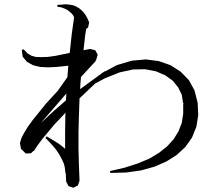

<svg xmlns="http://www.w3.org/2000/svg" viewBox="-20 -844 1040 897"><path d="M436.5 -588.9 429.7 -565.4 425.8 -562.5 428.7 -560.5 358.4 -484.4 355.5 -451.2 354.5 -427.7 452.1 -499 457 -502.9 461.9 -505.9 470.7 -511.7 471.7 -510.7 526.4 -540 595.7 -560.5 661.1 -566.4 721.7 -558.6 777.3 -539.1 824.2 -508.8 862.3 -469.7 888.7 -421.9 902.3 -368.2 901.4 -365.2 903.3 -366.2 906.2 -306.6 897.5 -252 877 -201.2 845.7 -157.2 805.7 -120.1 757.8 -89.8 702.1 -65.4 638.7 -47.9 570.3 -38.1 495.1 -36.1 494.1 -44.9 561.5 -60.5 623 -80.1 676.8 -102.5 722.7 -129.9 760.7 -160.2 791 -193.4 813.5 -229.5 829.1 -269.5 835.9 -312.5V-358.4H837.9L835 -364.3L829.1 -401.4L812.5 -435.5L787.1 -466.8L752 -492.2L709 -510.7L658.2 -520.5L601.6 -519.5L539.1 -505.9L470.7 -478.5L424.8 -454.1L351.6 -384.8L348.6 -300.8L346.7 -225.6V-150.4L348.6 -75.2L351.6 0L343.8 22.5L322.3 33.2L299.8 25.4L289.1 3.9L287.1 -36.1H285.2L284.2 -49.8L282.2 -64.5L278.3 -79.1L271.5 -94.7L263.7 -110.4L253.9 -127L242.2 -144.5L227.5 -162.1L210.9 -180.7L192.4 -199.2L198.2 -207L243.2 -179.7L263.7 -166L281.2 -151.4L284.2 -148.4V-225.6L285.2 -302.7L286.1 -317.4L234.4 -262.7L179.7 -197.3L156.2 -166L137.7 -137.7L135.7 -138.7L125 -127.9L100.6 -127L78.1 -148.4L73.2 -175.8L80.1 -199.2L92.8 -223.6L110.4 -252L132.8 -283.2L195.3 -360.4L250 -419.9L294.9 -483.4L298.8 -533.2L299.8 -537.1L244.1 -531.2L205.1 -529.3L168 -531.2L134.8 -539.1L106.4 -554.7L85.9 -579.1L82 -611.3L90.8 -613.3L108.4 -594.7L126 -584L146.5 -578.1L171.9 -577.1L203.1 -578.1L238.3 -583L305.7 -596.7L315.4 -686.5L326.2 -762.7L322.3 -771.5L315.4 -780.3L306.6 -788.1L295.9 -796.9L282.2 -803.7L266.6 -809.6L248 -812.5V-821.3L267.6 -822.3L286.1 -824.2L304.7 -822.3L322.3 -819.3L337.9 -812.5L353.5 -802.7L367.2 -790L378.9 -775.4L388.7 -757.8L396.5 -739.3L391.6 -715.8L382.8 -709L377.9 -678.7L370.1 -609.4L401.4 -615.2L424.8 -609.4ZM290 -407.2 170.9 -269.5 236.3 -330.1 288.1 -375Z"/></svg>

Font: Kurinto Seri
Style: Regular
Weight: 400
Designer: Kurinto was developed by Clint Goss from a range of fonts that are compatible with the SIL Open Font License Version 1.1
Foundry: Clinton F. Goss
Version: Version 2.196; July 25, 2020